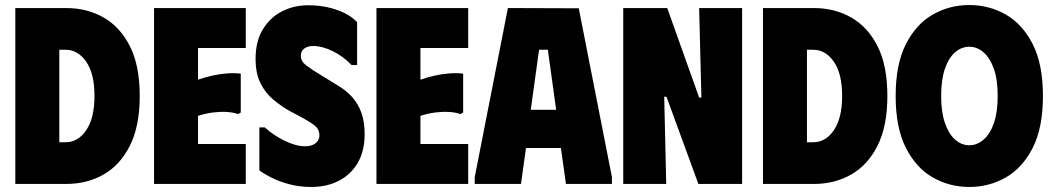

<svg xmlns="http://www.w3.org/2000/svg" viewBox="-20 -732 4187 764"><path d="M243 -700H41V0H243Q326 0 392 -37.5Q458 -75 497 -152.5Q536 -230 536 -350Q536 -471 497 -548Q458 -625 392 -662.5Q326 -700 243 -700ZM241 -166H216V-534H241Q290 -534 323 -486.5Q356 -439 356 -350Q356 -263 323.5 -214.5Q291 -166 241 -166Z M958 -700V-541H768V-415Q797 -425 826.5 -431.5Q856 -438 884.5 -440Q913 -442 938 -439V-284L927 -278Q908 -285 882.5 -286.5Q857 -288 828 -284.5Q799 -281 768 -271V-159H958V0H593V-700Z M1431 -198Q1431 -131 1403.5 -84Q1376 -37 1328 -12.5Q1280 12 1219 12Q1171 12 1129 0.5Q1087 -11 1056.5 -27Q1026 -43 1012 -54V-225H1034Q1066 -195 1111.5 -172.5Q1157 -150 1194 -150Q1212 -150 1224.5 -155.5Q1237 -161 1244 -171Q1251 -181 1251 -193Q1251 -216 1235.5 -229.5Q1220 -243 1186 -262L1128 -293Q1097 -311 1066.5 -336.5Q1036 -362 1016.5 -401Q997 -440 997 -498Q997 -567 1025.5 -614.5Q1054 -662 1101.5 -686.5Q1149 -711 1207 -711Q1248 -711 1284 -703Q1320 -695 1350 -680.5Q1380 -666 1401 -644V-473H1379Q1346 -508 1304 -528.5Q1262 -549 1226 -549Q1205 -549 1191 -539Q1177 -529 1177 -510Q1177 -488 1199.5 -471Q1222 -454 1262 -430L1324 -392Q1358 -372 1382 -345Q1406 -318 1418.5 -282Q1431 -246 1431 -198Z M1843 -700V-541H1653V-415Q1682 -425 1711.5 -431.5Q1741 -438 1769.5 -440Q1798 -442 1823 -439V-284L1812 -278Q1793 -285 1767.5 -286.5Q1742 -288 1713 -284.5Q1684 -281 1653 -271V-159H1843V0H1478V-700Z M1869 0V-27L2001 -700L2283 -699L2415 -27V0H2232L2212 -143H2073L2053 0ZM2092 -295H2193L2160 -534H2125Z M2762 -700H2933V0H2759L2632 -347H2623L2631 0H2460V-700H2635L2762 -344H2771Z M3218 -700H3016V0H3218Q3301 0 3367 -37.5Q3433 -75 3472 -152.5Q3511 -230 3511 -350Q3511 -471 3472 -548Q3433 -625 3367 -662.5Q3301 -700 3218 -700ZM3216 -166H3191V-534H3216Q3265 -534 3298 -486.5Q3331 -439 3331 -350Q3331 -263 3298.5 -214.5Q3266 -166 3216 -166Z M3544 -350Q3544 -477 3585 -557Q3626 -637 3692.5 -674.5Q3759 -712 3837 -712Q3915 -712 3981.5 -674.5Q4048 -637 4089 -557Q4130 -477 4130 -350Q4130 -223 4089 -143Q4048 -63 3981.5 -25.5Q3915 12 3837 12Q3759 12 3692.5 -25.5Q3626 -63 3585 -143Q3544 -223 3544 -350ZM3725 -350Q3725 -286 3740 -242.5Q3755 -199 3780.5 -176.5Q3806 -154 3837 -154Q3868 -154 3894 -176.5Q3920 -199 3935 -242.5Q3950 -286 3950 -350Q3950 -416 3934.5 -459Q3919 -502 3893.5 -524Q3868 -546 3837 -546Q3806 -546 3780.5 -524Q3755 -502 3740 -458.5Q3725 -415 3725 -350Z"/></svg>

Font: Phudu ExtraBold
Style: Regular
Weight: 800
Version: Version 1.005;gftools[0.9.23]